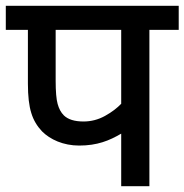

<svg xmlns="http://www.w3.org/2000/svg" viewBox="-20 -642 636 662"><path d="M596.2 -539.1V-622.1H0V-539.1H76.2V-354C76.2 -310.5 80.1 -276.9 87.9 -252.4C95.2 -228 107.9 -207 125 -189C152.8 -161.1 198.2 -140.1 252.9 -140.1C315.4 -140.1 356.9 -157.2 397.9 -181.2V0H495.1V-539.1ZM397.9 -284.2C383.3 -269 364.7 -254.9 341.8 -242.2C318.8 -229.5 293.9 -223.1 268.1 -223.1C237.3 -223.1 214.8 -230 200.2 -244.1C189.9 -254.4 183.1 -267.6 178.7 -283.7C174.3 -299.3 171.9 -326.2 171.9 -363.8V-539.1H397.9Z"/></svg>

Font: Noto Reveo Sans
Style: Regular
Weight: 500
Designer: Monotype Design Team
Foundry: Monotype Imaging Inc.
Version: Version 2.007